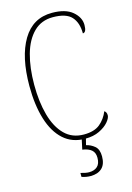

<svg xmlns="http://www.w3.org/2000/svg" viewBox="-139 -792 742 1082"><g transform="rotate(-15 232.0 -251.5)"><path d="M275 10Q200 10 149.5 -35.5Q99 -81 73.5 -164Q48 -247 48 -358Q48 -528 106.5 -626Q165 -724 277 -724Q356 -724 396.5 -689.5Q437 -655 437 -611Q437 -567 416 -567Q416 -629 384.5 -664Q353 -699 275 -699Q208 -699 163.5 -655Q119 -611 97.5 -534Q76 -457 76 -358Q76 -258 97.5 -180.5Q119 -103 163 -59Q207 -15 275 -15Q336 -15 369 -42.5Q402 -70 419 -112Q432 -104 432 -85Q432 -69 413 -46.5Q394 -24 359 -7Q324 10 275 10ZM251 221Q225 221 199 212V189Q213 193 225 195.5Q237 198 248 198Q278 198 296 182Q314 166 314 131Q314 101 296 85.5Q278 70 243 65L259 -9H284L270 46Q297 52 319 70.5Q341 89 341 130Q341 176 317 198.5Q293 221 251 221Z"/></g></svg>

Font: Noto Serif Tamil Condensed Thin
Style: Regular
Weight: 100
Width: 3
Designer: Indian Type Foundry, Tom Grace, and the Monotype Design Team
Foundry: Monotype Imaging Inc.
Version: Version 2.004; ttfautohint (v1.8.4.7-5d5b)